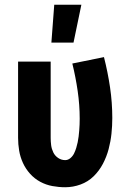

<svg xmlns="http://www.w3.org/2000/svg" viewBox="-20 -779 540 807"><path d="M254 8Q227 8 200 3Q173 -2 149 -15Q125 -28 106.5 -48.5Q88 -69 76.5 -94Q65 -119 60.5 -146Q56 -173 56 -200V-520H193V-200Q193 -184 195 -168.5Q197 -153 204 -138.5Q211 -124 224.5 -115Q238 -106 254 -106Q266 -106 276 -114.5Q286 -123 291.5 -134.5Q297 -146 300.5 -157.5Q304 -169 306.5 -181Q309 -193 310.5 -205.5Q312 -218 313 -230.5Q314 -243 314.5 -255Q315 -267 315 -280Q315 -338 306.5 -396.5Q298 -455 284 -512L417 -539Q433 -476 442.5 -412Q452 -348 452 -283Q452 -250 448.5 -217Q445 -184 436.5 -152Q428 -120 412.5 -90.5Q397 -61 373.5 -38Q350 -15 318.5 -3.5Q287 8 254 8ZM196 -600 208 -759H322L289 -600Z"/></svg>

Font: Iosevka Heavy
Style: Regular
Weight: 900
Monospace: yes
Designer: Belleve Invis
Foundry: Belleve Invis
Version: Version 32.5.0; ttfautohint (v1.8.4)